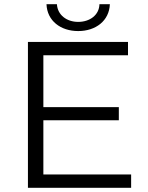

<svg xmlns="http://www.w3.org/2000/svg" viewBox="-20 -901 709 921"><path d="M355 -752C439 -752 504 -801 507 -881H457C456 -829 411 -796 355 -796C300 -796 256 -829 253 -881H203C206 -801 271 -752 355 -752ZM188 -324H550V-387H188V-636H594V-700H114V0H609V-64H188Z"/></svg>

Font: Montserrat Z
Style: Regular
Weight: 400
Designer: Julieta Ulanovsky
Foundry: Julieta Ulanovsky
Version: Version 8.000